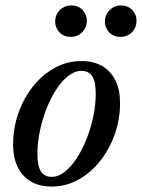

<svg xmlns="http://www.w3.org/2000/svg" viewBox="-20 -672 520 703"><path d="M278 -448.5Q323 -448.5 354.5 -430Q386 -411.5 402.8 -377.2Q419.5 -343 419.5 -295Q419.5 -234.5 400 -179.8Q380.5 -125 346.2 -82Q312 -39 266.8 -14Q221.5 11 169 11Q124.5 11 93 -7.5Q61.5 -26 44.8 -60.2Q28 -94.5 28 -142.5Q28 -202.5 47.2 -257.5Q66.5 -312.5 100.8 -355.5Q135 -398.5 180.5 -423.5Q226 -448.5 278 -448.5ZM169.5 -24.5Q193.5 -24.5 217 -42.8Q240.5 -61 260.8 -92.2Q281 -123.5 296.8 -162.8Q312.5 -202 321.5 -245Q330.5 -288 330.5 -329Q330.5 -372.5 317.8 -392.5Q305 -412.5 278 -412.5Q254 -412.5 230.5 -394.5Q207 -376.5 186.5 -345.2Q166 -314 150.5 -274.5Q135 -235 126 -192.2Q117 -149.5 117 -108.5Q117 -65 129.5 -44.8Q142 -24.5 169.5 -24.5ZM238.5 -537Q213.5 -537 197.8 -553.5Q182 -570 182 -593Q182 -609.5 189.5 -622.8Q197 -636 210.5 -644Q224 -652 241 -652Q266.5 -652 282.2 -635.5Q298 -619 298 -595.5Q298 -579.5 290.2 -566.2Q282.5 -553 269.5 -545Q256.5 -537 238.5 -537ZM421 -537Q395.5 -537 379.8 -553.5Q364 -570 364 -593Q364 -609.5 371.8 -622.8Q379.5 -636 392.8 -644Q406 -652 423 -652Q448.5 -652 464.2 -635.5Q480 -619 480 -595.5Q480 -579.5 472.5 -566.2Q465 -553 451.8 -545Q438.5 -537 421 -537Z"/></svg>

Font: Newsreader 24pt Medium
Style: Italic
Weight: 500
Italic angle: -17°
Designer: Hugues Gentile
Foundry: Production Type
Version: Version 1.003